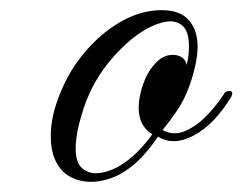

<svg xmlns="http://www.w3.org/2000/svg" viewBox="-20 -344 477 378"><path d="M159 14Q136 14 116.5 3Q97 -8 87 -33Q80 -50 80 -76Q80 -109 92 -143Q110 -196 143 -236.5Q176 -277 216.5 -300.5Q257 -324 298 -324Q335 -324 352 -304Q369 -284 369 -253Q369 -235 364.5 -215Q360 -195 353 -175Q343 -147 327 -124Q311 -101 300 -88Q322 -76 345.5 -86.5Q369 -97 389 -118.5Q409 -140 421 -159Q423 -163 426.5 -164Q430 -165 431 -165Q441 -165 435 -153Q402 -99 362 -77.5Q322 -56 291 -75L289 -72Q274 -50 256 -31.5Q238 -13 216 -1Q203 6 188 10Q173 14 159 14ZM168 -3Q189 -3 213 -16Q234 -28 251.5 -46Q269 -64 280 -80Q269 -85 261 -98.5Q253 -112 253 -132Q253 -153 261.5 -177.5Q270 -202 285.5 -219Q301 -236 320 -236Q332 -236 339.5 -230Q347 -224 347 -216Q349 -221 350.5 -231Q352 -241 352 -253Q352 -279 342 -290.5Q332 -302 315 -302Q308 -302 300.5 -300Q293 -298 285 -295Q248 -280 209.5 -239Q171 -198 151 -148Q143 -128 136 -101Q129 -74 129 -51Q129 -25 140.5 -14Q152 -3 168 -3Z"/></svg>

Font: Fleur De Leah
Style: Regular
Weight: 400
Designer: Robert E. Leuschke
Foundry: Robert E. Leuschke
Version: Version 1.010; ttfautohint (v1.8.3)